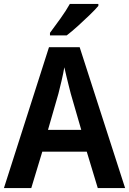

<svg xmlns="http://www.w3.org/2000/svg" viewBox="-20 -956 657 976"><path d="M477 0 421 -185H195L139 0H0L229 -716H385L616 0ZM340 -479Q336 -495 329.5 -520Q323 -545 317 -571Q311 -597 307 -614Q302 -584 293 -545.5Q284 -507 277 -480L224 -296H393ZM480 -926Q464 -907 435 -879Q406 -851 375 -823Q344 -795 319 -776H234V-789Q258 -821 287 -861.5Q316 -902 335 -936H480Z"/></svg>

Font: Noto Sans Bengali SemiCondensed SemiBold
Style: Regular
Weight: 600
Width: 4
Designer: Joana Ranito - Universal Thirst; Jelle Bosma - Monotype Design Team
Foundry: Universal Thirst ehf.
Version: Version 3.000; ttfautohint (v1.8.4.7-5d5b)